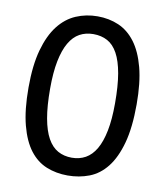

<svg xmlns="http://www.w3.org/2000/svg" viewBox="-83 -793 751 874"><g transform="rotate(10 293.0 -356.5)"><path d="M542 -361.3Q542 -253.4 522.2 -181.6Q502.4 -109.9 468.3 -66.7Q434.1 -23.4 387.7 -5.6Q341.3 12.2 288.1 12.2Q235.4 12.2 190.4 -5.9Q145.5 -23.9 113 -66.2Q80.6 -108.4 62.3 -178.2Q43.9 -248 43.9 -351.6Q43.9 -454.6 63.7 -525.9Q83.5 -597.2 117.9 -641.4Q152.3 -685.5 198.7 -705.3Q245.1 -725.1 297.9 -725.1Q351.1 -725.1 395.8 -705.8Q440.4 -686.5 472.9 -643.3Q505.4 -600.1 523.7 -530.8Q542 -461.4 542 -361.3ZM444.3 -349.1Q444.3 -429.7 434.6 -485.6Q424.8 -541.5 405.8 -576.4Q386.7 -611.3 358.4 -626.7Q330.1 -642.1 293 -642.1Q257.8 -642.1 229.7 -626.7Q201.7 -611.3 182.1 -577.6Q162.6 -543.9 152.1 -491.2Q141.6 -438.5 141.6 -363.8Q141.6 -283.2 151.6 -227.3Q161.6 -171.4 180.9 -136.7Q200.2 -102.1 228.5 -86.4Q256.8 -70.8 293 -70.8Q328.1 -70.8 356.2 -86.4Q384.3 -102.1 403.8 -135.5Q423.3 -168.9 433.8 -221.7Q444.3 -274.4 444.3 -349.1Z"/></g></svg>

Font: Andika APac
Style: Regular
Weight: 400
Designer: Victor Gaultney, Annie Olsen, Julie Remington, Don Collingsworth, Eric Hays, Becca Hirsbrunner
Foundry: SIL International
Version: Version 5.000